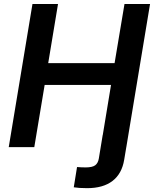

<svg xmlns="http://www.w3.org/2000/svg" viewBox="-20 -748 783 976"><path d="M355 204.1 371.6 101.1Q381.3 102.1 393.6 102.5Q405.8 103 415.5 103Q449.7 103 464.1 92Q478.5 81.1 482.4 57.6L502 -61.5H632.3L611.3 64Q599.6 135.3 551.8 171.9Q503.9 208.5 422.9 208.5Q401.9 208.5 384.3 207.3Q366.7 206.1 355 204.1ZM24.4 0 145 -727.5H274.9L225.1 -427.2H562.5L612.8 -727.5H742.7L622.1 0H492.2L544.4 -316.4H207L154.3 0Z"/></svg>

Font: Inter 20pt SemiBold
Style: Italic
Weight: 600
Italic angle: -9.3988°
Version: Version 4.001;git-66647c0bb